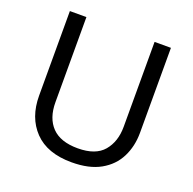

<svg xmlns="http://www.w3.org/2000/svg" viewBox="-127 -843 986 982"><g transform="rotate(20 365.5 -352.0)"><path d="M640 -252Q640 -178 610 -118.5Q580 -59 518.5 -24.5Q457 10 362 10Q229 10 159.5 -62.5Q90 -135 90 -254V-714H180V-251Q180 -164 226.5 -116Q273 -68 367 -68Q464 -68 507.5 -119.5Q551 -171 551 -252V-714H640Z"/></g></svg>

Font: korean115
Style: Regular
Weight: 400
Designer: Monotype Design Team
Foundry: Monotype Imaging Inc.
Version: Version 2.013